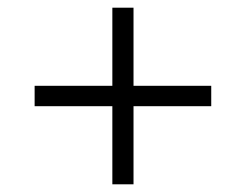

<svg xmlns="http://www.w3.org/2000/svg" viewBox="-20 -600 640 499"><path d="M272 -121V-324H70V-377H272V-580H327V-377H529V-324H327V-121Z"/></svg>

Font: SUSE Light
Style: Regular
Weight: 300
Designer: Rene Bieder
Foundry: SUSE
Version: Version 1.000